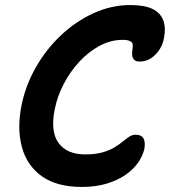

<svg xmlns="http://www.w3.org/2000/svg" viewBox="-20 -731 673 761"><path d="M304 10Q206 10 146.5 -32Q87 -74 67 -147.5Q47 -221 65 -312Q81 -392 122 -464Q163 -536 222 -591.5Q281 -647 351.5 -679Q422 -711 497 -711Q553 -711 584.5 -695.5Q616 -680 627 -650.5Q638 -621 630 -581Q626 -556 612.5 -535Q599 -514 579 -500.5Q559 -487 533 -487Q519 -487 512 -494Q505 -501 504 -512Q503 -523 505 -536Q507 -547 506 -555Q505 -563 495.5 -568Q486 -573 466 -573Q419 -573 375 -549.5Q331 -526 294.5 -486.5Q258 -447 232.5 -398Q207 -349 197 -298Q179 -210 212 -164.5Q245 -119 318 -119Q358 -119 386 -127Q414 -135 433 -146.5Q452 -158 466 -169.5Q480 -181 492 -189Q504 -197 517 -197Q541 -197 549 -182Q557 -167 552 -140Q546 -114 528 -87.5Q510 -61 479 -39Q448 -17 404 -3.5Q360 10 304 10Z"/></svg>

Font: Shantell Sans Light SemiBold
Style: Italic
Weight: 600
Italic angle: -11°
Version: Version 1.011;[c5ecc13dd]